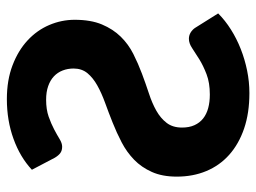

<svg xmlns="http://www.w3.org/2000/svg" viewBox="-118 -656 782 587"><g transform="rotate(-90 273.5 -363.0)"><path d="M47.5 -657Q86 -693 142 -713.2Q198 -733.5 263.5 -733.5Q321.5 -733.5 366.8 -716.2Q412 -699 443 -670.2Q474 -641.5 490 -604Q506 -566.5 506 -526Q506 -477 491.8 -443Q477.5 -409 454.5 -385.5Q431.5 -362 401.8 -347Q372 -332 341.2 -320.5Q310.5 -309 280.8 -299.2Q251 -289.5 228 -276.5Q205 -263.5 190.8 -245Q176.5 -226.5 176.5 -198Q176.5 -176 183.8 -160Q191 -144 204.2 -133.5Q217.5 -123 236 -118Q254.5 -113 277.5 -113Q313.5 -113 339.5 -123Q365.5 -133 385 -145Q404.5 -157 419.2 -167Q434 -177 448 -177Q458 -177 466.8 -171.8Q475.5 -166.5 481 -158.5L525.5 -87.5Q504 -66 476.2 -48.5Q448.5 -31 416.8 -18.5Q385 -6 350.8 1Q316.5 8 282 8Q221 8 173.5 -8.2Q126 -24.5 93.2 -53.8Q60.5 -83 43.5 -123.8Q26.5 -164.5 26.5 -214Q26.5 -258.5 40.8 -290.2Q55 -322 78.2 -344.5Q101.5 -367 131.2 -382.5Q161 -398 191.8 -410.2Q222.5 -422.5 252.2 -433.2Q282 -444 305.2 -457Q328.5 -470 342.8 -487.2Q357 -504.5 357 -529.5Q357 -547.5 351 -563Q345 -578.5 333 -589.8Q321 -601 303.2 -607.2Q285.5 -613.5 261.5 -613.5Q232 -613.5 210 -605.8Q188 -598 171 -589Q154 -580 141.2 -572.2Q128.5 -564.5 118 -564.5Q106.5 -564.5 99 -569.8Q91.5 -575 84.5 -586.5Z"/></g></svg>

Font: Lato 2
Style: Regular
Weight: 800
Designer: Lukasz Dziedzic with Adam Twardoch and Botio Nikoltchev
Foundry: tyPoland Lukasz Dziedzic
Version: Version 2.015; 2015-08-06; http://www.latofonts.com/